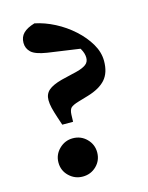

<svg xmlns="http://www.w3.org/2000/svg" viewBox="-106 -742 635 824"><g transform="rotate(-15 211.0 -330.5)"><path d="M159 14Q124 14 98.5 -10.5Q73 -35 73 -71Q73 -106 98.5 -131Q124 -156 159 -156Q195 -156 220 -131Q245 -106 245 -71Q245 -35 220 -10.5Q195 14 159 14ZM375 -442Q375 -390 349 -360.5Q323 -331 269 -315L225 -302Q198 -294 189.5 -285.5Q181 -277 180 -256L179 -224H131L119 -260Q110 -287 105.5 -306Q101 -325 101 -341Q101 -368 119.5 -384Q138 -400 179 -411L250 -428Q277 -435 291 -445.5Q305 -456 305 -475Q305 -494 293.5 -514.5Q282 -535 262 -561L323 -514L148 -539Q97 -547 79 -564Q61 -581 61 -606Q61 -632 77.5 -648.5Q94 -665 128 -675Q172 -666 215.5 -643.5Q259 -621 295 -588.5Q331 -556 353 -518.5Q375 -481 375 -442Z"/></g></svg>

Font: Source Serif 4 36pt
Style: Bold
Weight: 700
Designer: Frank Grießhammer
Foundry: Adobe Systems Incorporated
Version: Version 4.004;hotconv 1.0.116;makeotfexe 2.5.65601